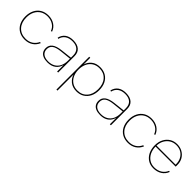

<svg xmlns="http://www.w3.org/2000/svg" viewBox="206 -1602 2896 2896"><g transform="rotate(45 1654.5 -153.5)"><path d="M290 7Q217 7 163.5 -24.5Q110 -56 80.5 -113.5Q51 -171 51 -249Q51 -326 80.5 -384.5Q110 -443 163.5 -475Q217 -507 289 -507Q365 -507 421 -470.5Q477 -434 499 -371L480 -365Q460 -422 408.5 -454.5Q357 -487 289 -487Q224 -487 175.5 -457.5Q127 -428 100 -374.5Q73 -321 73 -249Q73 -141 132 -77Q191 -13 290 -13Q356 -13 405 -43.5Q454 -74 481 -133L501 -128Q473 -63 418.5 -28Q364 7 290 7Z M978 0V-138Q959 -68 907.5 -30.5Q856 7 777 7Q722 7 684 -8.5Q646 -24 626 -54Q606 -84 606 -128Q606 -190 653.5 -227Q701 -264 801 -275L978 -295V-341Q978 -413 937 -450Q896 -487 820 -487Q748 -487 702 -454Q656 -421 642 -360L623 -367Q640 -436 689.5 -471.5Q739 -507 818 -507Q905 -507 952.5 -466Q1000 -425 1000 -349V0ZM978 -274 800 -255Q708 -245 668 -214Q628 -183 628 -129Q628 -73 666 -42.5Q704 -12 774 -12Q837 -12 883 -38.5Q929 -65 953.5 -114Q978 -163 978 -231Z M1184 -147 1185 -149V200H1163V-500H1185V-357Q1202 -419 1254.5 -463Q1307 -507 1394 -507Q1464 -507 1516.5 -475.5Q1569 -444 1598 -386.5Q1627 -329 1627 -250Q1627 -172 1598 -114.5Q1569 -57 1517 -25Q1465 7 1395 7Q1310 7 1256 -37.5Q1202 -82 1184 -147ZM1605 -250Q1605 -359 1547.5 -423Q1490 -487 1394 -487Q1330 -487 1283 -457Q1236 -427 1210.5 -373.5Q1185 -320 1185 -250Q1185 -180 1211 -126.5Q1237 -73 1284 -43Q1331 -13 1395 -13Q1491 -13 1548 -77Q1605 -141 1605 -250Z M2103 0V-138Q2084 -68 2032.5 -30.5Q1981 7 1902 7Q1847 7 1809 -8.5Q1771 -24 1751 -54Q1731 -84 1731 -128Q1731 -190 1778.5 -227Q1826 -264 1926 -275L2103 -295V-341Q2103 -413 2062 -450Q2021 -487 1945 -487Q1873 -487 1827 -454Q1781 -421 1767 -360L1748 -367Q1765 -436 1814.5 -471.5Q1864 -507 1943 -507Q2030 -507 2077.5 -466Q2125 -425 2125 -349V0ZM2103 -274 1925 -255Q1833 -245 1793 -214Q1753 -183 1753 -129Q1753 -73 1791 -42.5Q1829 -12 1899 -12Q1962 -12 2008 -38.5Q2054 -65 2078.5 -114Q2103 -163 2103 -231Z M2492 7Q2419 7 2365.5 -24.5Q2312 -56 2282.5 -113.5Q2253 -171 2253 -249Q2253 -326 2282.5 -384.5Q2312 -443 2365.5 -475Q2419 -507 2491 -507Q2567 -507 2623 -470.5Q2679 -434 2701 -371L2682 -365Q2662 -422 2610.5 -454.5Q2559 -487 2491 -487Q2426 -487 2377.5 -457.5Q2329 -428 2302 -374.5Q2275 -321 2275 -249Q2275 -141 2334 -77Q2393 -13 2492 -13Q2558 -13 2607 -43.5Q2656 -74 2683 -133L2703 -128Q2675 -63 2620.5 -28Q2566 7 2492 7Z M3035 7Q2967 7 2915.5 -26Q2864 -59 2835 -118Q2806 -177 2806 -255Q2806 -329 2835.5 -386Q2865 -443 2916.5 -475Q2968 -507 3035 -507Q3099 -507 3149 -478.5Q3199 -450 3228 -401.5Q3257 -353 3257 -291Q3257 -284 3257.5 -273Q3258 -262 3257 -250H2828Q2829 -180 2855.5 -126.5Q2882 -73 2928.5 -43Q2975 -13 3035 -13Q3105 -13 3156.5 -45Q3208 -77 3232 -136L3250 -129Q3225 -64 3168.5 -28.5Q3112 7 3035 7ZM3235 -270Q3237 -334 3212.5 -383Q3188 -432 3142.5 -459.5Q3097 -487 3035 -487Q2977 -487 2931 -459Q2885 -431 2857.5 -382Q2830 -333 2828 -270Z"/></g></svg>

Font: Albert Sans Thin
Style: Regular
Weight: 250
Designer: Andreas Rasmussen
Foundry: a.Foundry
Version: Version 1.025